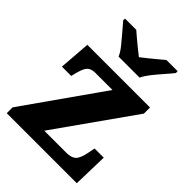

<svg xmlns="http://www.w3.org/2000/svg" viewBox="-221 -872 977 977"><g transform="rotate(45 268.0 -383.0)"><path d="M8 0V-42L305 -464H182Q155 -464 140 -451.5Q125 -439 114 -398L106 -366H39L52 -536H503V-492L206 -72H365Q401 -72 418 -88.5Q435 -105 444 -153L451 -189H517L512 0ZM207 -606Q197 -629 175.5 -655.5Q154 -682 131.5 -708Q109 -734 93 -753V-766H174Q186 -756 205.5 -739Q225 -722 246 -705.5Q267 -689 282 -677Q297 -689 318 -705.5Q339 -722 359 -739Q379 -756 391 -766H472V-753Q457 -734 434 -708Q411 -682 390 -655.5Q369 -629 358 -606Z"/></g></svg>

Font: Noto Serif Bengali ExtraBold
Style: Regular
Weight: 800
Designer: Juan Bruce, Universal Thirst, Indian Type Foundry and the Monotype Design Team.
Foundry: Monotype Imaging Inc.
Version: Version 2.003